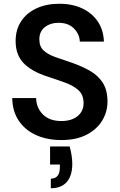

<svg xmlns="http://www.w3.org/2000/svg" viewBox="-20 -732 637 1020"><path d="M306 12Q230 12 171.5 -14.5Q113 -41 79.5 -91Q46 -141 45 -211H172Q173 -159 208 -124Q243 -89 306 -89Q360 -89 392 -115Q424 -141 424 -184Q424 -228 397 -252.5Q370 -277 326 -293Q282 -309 230 -326Q147 -353 105 -397Q63 -441 63 -514Q63 -574 92 -618.5Q121 -663 173.5 -687.5Q226 -712 295 -712Q365 -712 417.5 -687Q470 -662 500 -617Q530 -572 532 -511H404Q403 -549 374 -579.5Q345 -610 293 -611Q248 -611 218.5 -588Q189 -565 189 -523Q189 -485 211.5 -464Q234 -443 273.5 -429Q313 -415 364 -398Q415 -380 457.5 -356Q500 -332 525.5 -293Q551 -254 551 -192Q551 -138 523 -91.5Q495 -45 440.5 -16.5Q386 12 306 12ZM250 268V217Q298 217 298 157V142H246V46H350Q357 71 360.5 94.5Q364 118 364 138Q364 201 335 234.5Q306 268 250 268Z"/></svg>

Font: DM Sans SemiBold
Style: Regular
Weight: 600
Designer: Colophon Foundry, Jonny Pinhorn
Foundry: Colophon Foundry
Version: Version 4.004; ttfautohint (v1.8.4.7-5d5b)